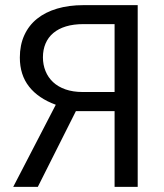

<svg xmlns="http://www.w3.org/2000/svg" viewBox="-20 -731 640 751"><path d="M428.2 0V-296.4H276.9L127.9 0H31.7L198.2 -321.3Q129.9 -346.2 93.8 -392.1Q57.6 -438 57.6 -505.9Q57.6 -554.7 75 -593Q92.3 -631.3 124.8 -657.5Q157.2 -683.6 203.4 -697.3Q249.5 -710.9 306.6 -710.9H518.6V0ZM147.9 -506.8Q147.9 -478 158 -453.1Q168 -428.2 187.5 -409.9Q207 -391.6 236.3 -381.3Q265.6 -371.1 303.7 -371.1H428.2V-636.7H306.6Q267.6 -636.7 238 -627.7Q208.5 -618.7 188.5 -601.8Q168.5 -585 158.2 -560.8Q147.9 -536.6 147.9 -506.8Z"/></svg>

Font: Roboto Mono
Style: Regular
Weight: 400
Designer: Google
Version: Version 2.000985; 2015; ttfautohint (v1.3)